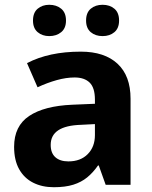

<svg xmlns="http://www.w3.org/2000/svg" viewBox="-20 -773 635 803"><path d="M318 -557Q417 -557 471.5 -506.5Q526 -456 526 -360V0H422L393 -81H390Q369 -51 344.5 -31Q320 -11 286.5 -0.5Q253 10 205 10Q156 10 118.5 -9Q81 -28 60 -65.5Q39 -103 39 -159Q39 -246 102 -288Q165 -330 282 -335L377 -339V-356Q377 -406 355 -427.5Q333 -449 292 -449Q257 -449 217.5 -438Q178 -427 137 -408L93 -509Q139 -533 195 -545Q251 -557 318 -557ZM319 -251Q255 -249 223.5 -228Q192 -207 192 -167Q192 -133 211.5 -115.5Q231 -98 266 -98Q317 -98 347 -128.5Q377 -159 377 -208V-254ZM118 -687Q118 -720 137.5 -736.5Q157 -753 186 -753Q216 -753 236 -736.5Q256 -720 256 -687Q256 -655 236 -638.5Q216 -622 186 -622Q157 -622 137.5 -638.5Q118 -655 118 -687ZM340 -687Q340 -720 359.5 -736.5Q379 -753 409 -753Q439 -753 458.5 -736.5Q478 -720 478 -687Q478 -655 458.5 -638.5Q439 -622 409 -622Q379 -622 359.5 -638.5Q340 -655 340 -687Z"/></svg>

Font: Noto Sans Hebrew Thin
Style: Bold
Weight: 700
Version: Version 3.001